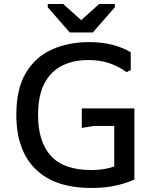

<svg xmlns="http://www.w3.org/2000/svg" viewBox="-20 -921 766 953"><path d="M434 12Q251 12 156 -82Q61 -176 61 -351Q61 -480 108.5 -559.5Q156 -639 238 -675.5Q320 -712 422 -712Q484 -712 534.5 -699.5Q585 -687 629 -662V-573L608 -563Q568 -592 522 -607.5Q476 -623 418 -623Q345 -623 289 -595.5Q233 -568 201 -508Q169 -448 169 -349Q169 -217 233 -147Q297 -77 434 -77Q486 -77 530.5 -89.5Q575 -102 619 -134L647 -120V-30Q605 -11 553 0.5Q501 12 434 12ZM547 -30V-340H647V-30ZM386 -286V-383H647V-296H446ZM326 -760 217 -885V-901H294L383 -821L472 -901H550V-885L441 -760Z"/></svg>

Font: AR One Sans Medium
Style: Regular
Weight: 500
Designer: Niteesh Yadav
Foundry: Niteesh Yadav
Version: Version 1.001;gftools[0.9.33]